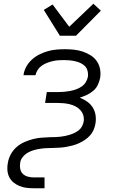

<svg xmlns="http://www.w3.org/2000/svg" viewBox="-20 -791 640 1026"><path d="M159 215Q139 215 120 212.5Q101 210 83 202.5Q65 195 51 183Q37 171 29 154.5Q21 138 19.5 118Q18 98 22 79Q26 55 38 33Q50 11 69 -5.5Q88 -22 111 -32Q134 -42 157.5 -48Q181 -54 204.5 -55.5Q228 -57 251 -58H252Q265 -58 277.5 -58.5Q290 -59 303 -60.5Q316 -62 328.5 -64.5Q341 -67 353.5 -71Q366 -75 378.5 -81Q391 -87 401.5 -95.5Q412 -104 418.5 -116.5Q425 -129 427 -141Q430 -159 425 -175Q420 -191 409 -203Q398 -215 383.5 -222.5Q369 -230 352.5 -234Q336 -238 319 -239.5Q302 -241 284 -241H221L230 -299H293Q308 -299 324 -300.5Q340 -302 355.5 -305Q371 -308 386.5 -313.5Q402 -319 416 -328.5Q430 -338 438.5 -352Q447 -366 450 -382Q452 -397 448 -412Q444 -427 434.5 -437Q425 -447 411.5 -453.5Q398 -460 383 -463.5Q368 -467 353 -468.5Q338 -470 322 -470Q308 -470 292.5 -469Q277 -468 262 -464.5Q247 -461 232.5 -455.5Q218 -450 204.5 -441Q191 -432 182 -418.5Q173 -405 170 -390V-389H105L106 -392Q109 -414 121 -435.5Q133 -457 151.5 -473.5Q170 -490 191.5 -500.5Q213 -511 235.5 -517.5Q258 -524 281 -526Q304 -528 327 -528Q351 -528 375 -525.5Q399 -523 421.5 -515.5Q444 -508 464 -495.5Q484 -483 497 -464.5Q510 -446 514.5 -422.5Q519 -399 515 -374Q511 -355 502.5 -337Q494 -319 478 -305.5Q462 -292 443.5 -283.5Q425 -275 406 -269Q427 -261 445 -248.5Q463 -236 475 -217.5Q487 -199 490.5 -176.5Q494 -154 490 -130Q487 -113 480 -96.5Q473 -80 460.5 -66.5Q448 -53 433 -43Q418 -33 401.5 -25.5Q385 -18 368 -13.5Q351 -9 333.5 -6Q316 -3 299.5 -2Q283 -1 266 -0.5Q249 0 232 0.5Q215 1 198 3.5Q181 6 163.5 10.5Q146 15 130 24Q114 33 102 47.5Q90 62 88 78Q85 95 88 111Q91 127 101.5 137.5Q112 148 127.5 152.5Q143 157 159 157H218V215ZM300 -600 214 -738 261 -767 350 -648 479 -771 519 -734 386 -600Z"/></svg>

Font: Iosevka Aile Light Oblique
Style: Regular
Weight: 300
Italic angle: -9°
Designer: Belleve Invis
Foundry: Belleve Invis
Version: Version 31.1.0; ttfautohint (v1.8.4)